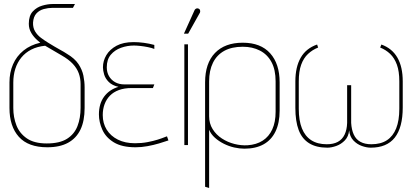

<svg xmlns="http://www.w3.org/2000/svg" viewBox="-20 -720 2051 953"><path d="M240 -681H342L352 -700H240Q217 -700 189.5 -692Q162 -684 142.5 -663Q123 -642 123 -602Q123 -577 135.5 -556Q148 -535 168 -518L180 -508Q131 -497 96.5 -469Q62 -441 44.5 -400.5Q27 -360 27 -311V-184Q27 -93 73.5 -41Q120 11 215 11Q277 11 318 -11.5Q359 -34 379.5 -77Q400 -120 400 -184V-286Q400 -315 394 -344.5Q388 -374 369.5 -402Q351 -430 312 -453Q297 -463 281 -471.5Q265 -480 249.5 -489.5Q234 -499 219 -508Q201 -519 183 -532.5Q165 -546 154 -564.5Q143 -583 144 -608Q146 -637 160.5 -653Q175 -669 197 -675Q219 -681 240 -681ZM380 -302V-185Q380 -134 364.5 -94Q349 -54 312.5 -31Q276 -8 212 -8Q150 -8 113.5 -33Q77 -58 61.5 -98Q46 -138 46 -184V-310Q46 -347 56 -378.5Q66 -410 86 -434.5Q106 -459 135.5 -474Q165 -489 204 -493L286 -445Q321 -425 341.5 -403Q362 -381 371 -356Q380 -331 380 -302Z M746 -477V-497Q720 -504 694 -507.5Q668 -511 643 -511Q592 -511 558.5 -493Q525 -475 508 -446.5Q491 -418 491 -386Q491 -370 497 -350Q503 -330 520 -313Q537 -296 568 -289Q522 -275 496.5 -240Q471 -205 471 -152Q471 -114 488 -76Q505 -38 545 -13.5Q585 11 653 11Q682 11 712 5.5Q742 0 769 -8Q796 -16 816 -23L809 -43Q809 -44 797 -39Q785 -34 763 -27Q741 -20 712 -14.5Q683 -9 650 -9Q601 -9 565 -27Q529 -45 509.5 -76.5Q490 -108 490 -149Q490 -178 499 -202.5Q508 -227 525.5 -245Q543 -263 570 -273Q597 -283 633 -283H739L746 -301H598Q571 -301 551.5 -312Q532 -323 521 -342Q510 -361 510 -386Q510 -425 530 -448.5Q550 -472 581 -483Q612 -494 645 -494Q657 -494 676 -492Q695 -490 714.5 -486Q734 -482 746 -477Z M970 -653Q973 -657 973.5 -661.5Q974 -666 972.5 -670.5Q971 -675 966 -677Q962 -679 958 -678.5Q954 -678 950.5 -675.5Q947 -673 945 -668L893 -553H914ZM895 0H913V-500H895Z M1368 -171V-311Q1368 -403 1321 -455.5Q1274 -508 1185 -508Q1096 -508 1047 -457Q998 -406 998 -311V207L1018 213V-76Q1027 -54 1046.5 -36.5Q1066 -19 1091 -6.5Q1116 6 1142.5 12Q1169 18 1193 18Q1249 18 1288 -3.5Q1327 -25 1347.5 -67.5Q1368 -110 1368 -171ZM1348 -316V-165Q1348 -114 1331.5 -78Q1315 -42 1284 -22Q1253 -2 1209 1Q1177 3 1143.5 -5.5Q1110 -14 1081.5 -32.5Q1053 -51 1035.5 -79Q1018 -107 1018 -143V-316Q1018 -370 1037 -408.5Q1056 -447 1093 -467.5Q1130 -488 1185 -488Q1233 -488 1270 -469Q1307 -450 1327.5 -412Q1348 -374 1348 -316Z M1873 -499 1867 -484Q1895 -473 1916.5 -452.5Q1938 -432 1950 -399Q1962 -366 1962 -316V-180Q1962 -122 1946.5 -83Q1931 -44 1900.5 -24Q1870 -4 1823 -4Q1791 -4 1769 -16Q1747 -28 1736 -52Q1725 -76 1723 -110V-297H1703V-110Q1702 -76 1690.5 -52Q1679 -28 1657 -16Q1635 -4 1602 -4Q1556 -4 1525 -24Q1494 -44 1478.5 -83Q1463 -122 1463 -180V-316Q1463 -366 1475 -399Q1487 -432 1509 -452.5Q1531 -473 1559 -484L1554 -499Q1499 -480 1472.5 -433.5Q1446 -387 1446 -316V-185Q1446 -118 1462.5 -74.5Q1479 -31 1514.5 -9Q1550 13 1605 13Q1625 13 1649 4.5Q1673 -4 1691.5 -23Q1710 -42 1713 -73Q1716 -42 1734 -23Q1752 -4 1776 4.5Q1800 13 1820 13Q1900 13 1939.5 -37Q1979 -87 1979 -187V-316Q1979 -388 1952.5 -434Q1926 -480 1873 -499Z"/></svg>

Font: Advent Pro Thin
Style: Regular
Weight: 250
Version: Version 3.000